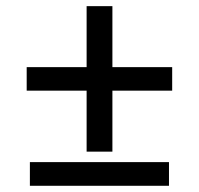

<svg xmlns="http://www.w3.org/2000/svg" viewBox="-20 -638 640 618"><path d="M258.8 -149.9V-346.2H65.9V-421.9H258.8V-618.2H341.8V-421.9H534.2V-346.2H341.8V-149.9ZM76.2 -40V-116.2H523.9V-40Z"/></svg>

Font: CommitMono
Style: Regular
Weight: 400
Monospace: yes
Designer: Eigil Nikolajsen
Foundry: Eigil Nikolajsen
Version: Version 1.143